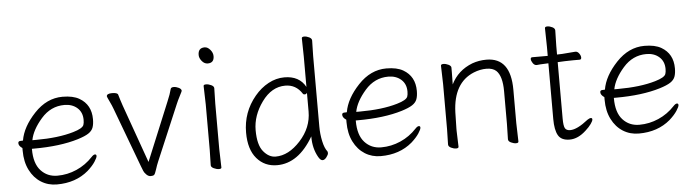

<svg xmlns="http://www.w3.org/2000/svg" viewBox="-46 -898 3997 1105"><g transform="rotate(-5 1952.5 -346.0)"><path d="M118 -201V-198Q118 -116 155.5 -75Q193 -34 251 -34Q309 -34 362.5 -57.5Q416 -81 456 -124Q468 -137 476.5 -137Q485 -137 485 -127.5Q485 -118 470 -95Q455 -72 426 -46Q353 16 244 16Q193 16 152.5 -9.5Q112 -35 88 -82.5Q64 -130 64 -195V-210Q43 -224 43 -240Q43 -252 57 -252Q71 -252 71 -253Q84 -331 156 -407.5Q228 -484 319 -484Q380 -484 416 -463Q483 -424 483 -340Q483 -311 476 -292Q469 -273 448.5 -259.5Q428 -246 386 -233Q281 -201 130 -201ZM146 -250Q275 -250 363 -276Q418 -292 425 -312Q429 -323 429 -341Q429 -385 400 -410.5Q371 -436 326 -436Q247 -436 191.5 -372.5Q136 -309 125 -250Z M574 -464Q574 -480 605.5 -480Q637 -480 640 -467.5Q643 -455 649 -437.5Q655 -420 660 -404L780 -67L919 -404Q937 -446 944 -475Q947 -484 961.5 -484Q976 -484 991 -476.5Q1006 -469 1006 -458Q1006 -456 992.5 -430Q979 -404 972 -387L836 -66Q827 -45 819 -19.5Q811 6 805 10.5Q799 15 785.5 15Q772 15 760 2.5Q748 -10 745 -19Q742 -28 734 -47L606 -390Q600 -407 587 -434Q574 -461 574 -464Z M1121 -655Q1121 -696 1159 -696Q1176 -696 1191 -678.5Q1206 -661 1206 -641Q1206 -602 1169 -602Q1150 -602 1135.5 -619.5Q1121 -637 1121 -655ZM1135 -17 1137 -105V-368L1134 -475Q1134 -483 1148.5 -483Q1163 -483 1178.5 -475.5Q1194 -468 1194 -457L1192 -368V-105L1195 1Q1195 9 1181 9Q1167 9 1151 1.5Q1135 -6 1135 -17Z M1779 -681 1777 -592V-185Q1777 -141 1786 -99.5Q1795 -58 1811 -38Q1813 -36 1813 -27.5Q1813 -19 1802 -4.5Q1791 10 1779 10Q1767 10 1755 -11Q1726 -62 1726 -128V-132Q1640 16 1516 16Q1444 16 1399 -36.5Q1354 -89 1354 -186Q1354 -304 1429 -394Q1464 -436 1508.5 -460Q1553 -484 1601 -484Q1687 -484 1723 -418V-593L1721 -699Q1721 -708 1735 -708Q1749 -708 1764 -700.5Q1779 -693 1779 -681ZM1723 -384Q1718 -376 1710 -376Q1702 -376 1699 -381Q1664 -436 1602 -436Q1523 -436 1466.5 -358Q1410 -280 1410 -195Q1410 -110 1441.5 -72Q1473 -34 1512 -34Q1587 -34 1655 -108.5Q1723 -183 1723 -276Z M1989 -201V-198Q1989 -116 2026.5 -75Q2064 -34 2122 -34Q2180 -34 2233.5 -57.5Q2287 -81 2327 -124Q2339 -137 2347.5 -137Q2356 -137 2356 -127.5Q2356 -118 2341 -95Q2326 -72 2297 -46Q2224 16 2115 16Q2064 16 2023.5 -9.5Q1983 -35 1959 -82.5Q1935 -130 1935 -195V-210Q1914 -224 1914 -240Q1914 -252 1928 -252Q1942 -252 1942 -253Q1955 -331 2027 -407.5Q2099 -484 2190 -484Q2251 -484 2287 -463Q2354 -424 2354 -340Q2354 -311 2347 -292Q2340 -273 2319.5 -259.5Q2299 -246 2257 -233Q2152 -201 2001 -201ZM2017 -250Q2146 -250 2234 -276Q2289 -292 2296 -312Q2300 -323 2300 -341Q2300 -385 2271 -410.5Q2242 -436 2197 -436Q2118 -436 2062.5 -372.5Q2007 -309 1996 -250Z M2852 -17 2854 -105V-294Q2854 -382 2820 -414Q2800 -432 2763.5 -432Q2727 -432 2690 -417Q2570 -368 2564 -198Q2563 -149 2562 -105V-91Q2562 -91 2565 1Q2565 10 2551 10Q2537 10 2521.5 2.5Q2506 -5 2506 -17L2508 -105V-365L2505 -472Q2505 -481 2519.5 -481Q2534 -481 2549 -473.5Q2564 -466 2564 -456V-428Q2564 -411 2563.5 -392Q2563 -373 2563 -359Q2601 -437 2686 -470Q2725 -484 2768 -484Q2908 -484 2908 -298V-105L2911 1Q2911 10 2897 10Q2883 10 2867.5 2.5Q2852 -5 2852 -17Z M3178 -617 3176 -528V-478L3206 -479Q3242 -481 3282 -485H3283Q3295 -485 3304 -472.5Q3313 -460 3313 -448.5Q3313 -437 3303 -437H3265Q3237 -437 3217 -436L3176 -434V-108Q3176 -66 3184 -52Q3192 -38 3214 -38Q3254 -38 3318 -89Q3330 -97 3338 -97Q3346 -97 3346 -88.5Q3346 -80 3334 -63Q3322 -46 3302 -28Q3255 16 3206.5 16Q3158 16 3140 -15.5Q3122 -47 3122 -110V-432H3118Q3096 -431 3075 -430L3054 -428Q3041 -428 3032 -441.5Q3023 -455 3023 -465Q3023 -475 3033 -475H3122V-528L3120 -635Q3120 -644 3134 -644Q3148 -644 3163 -636.5Q3178 -629 3178 -617Z M3480 -201V-198Q3480 -116 3517.5 -75Q3555 -34 3613 -34Q3671 -34 3724.5 -57.5Q3778 -81 3818 -124Q3830 -137 3838.5 -137Q3847 -137 3847 -127.5Q3847 -118 3832 -95Q3817 -72 3788 -46Q3715 16 3606 16Q3555 16 3514.5 -9.5Q3474 -35 3450 -82.5Q3426 -130 3426 -195V-210Q3405 -224 3405 -240Q3405 -252 3419 -252Q3433 -252 3433 -253Q3446 -331 3518 -407.5Q3590 -484 3681 -484Q3742 -484 3778 -463Q3845 -424 3845 -340Q3845 -311 3838 -292Q3831 -273 3810.5 -259.5Q3790 -246 3748 -233Q3643 -201 3492 -201ZM3508 -250Q3637 -250 3725 -276Q3780 -292 3787 -312Q3791 -323 3791 -341Q3791 -385 3762 -410.5Q3733 -436 3688 -436Q3609 -436 3553.5 -372.5Q3498 -309 3487 -250Z"/></g></svg>

Font: LXGW WenKai Light
Style: Regular
Weight: 300
Designer: LXGW / Fontworks Inc.
Foundry: LXGW / Fontworks Inc.
Version: Version 1.501; October 10, 2024